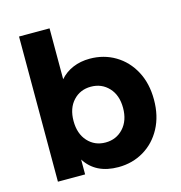

<svg xmlns="http://www.w3.org/2000/svg" viewBox="-110 -841 894 948"><g transform="rotate(-15 337.0 -367.0)"><path d="M211 -76V0H72V-742H228V-482Q255 -513 294 -529.5Q333 -546 380 -546Q452 -546 510 -511.5Q568 -477 601.5 -414.5Q635 -352 635 -269Q635 -186 601.5 -123.5Q568 -61 510 -26.5Q452 8 380 8Q264 8 211 -76ZM477 -269Q477 -334 441 -372.5Q405 -411 350 -411Q295 -411 259.5 -372.5Q224 -334 224 -269Q224 -204 259.5 -165Q295 -126 350 -126Q405 -126 441 -165Q477 -204 477 -269Z"/></g></svg>

Font: Chess Sans
Style: Bold
Weight: 700
Designer: Wolf Bōese
Foundry: Wolf Bōese
Version: Version 7.223